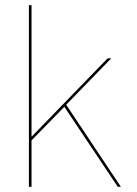

<svg xmlns="http://www.w3.org/2000/svg" viewBox="-20 -717 526 737"><path d="M227 -307 101 -178V0H91V-697H101V-192L393 -493H407L234 -315L444 0H432Z"/></svg>

Font: HK Grotesk Thin
Style: Regular
Weight: 100
Designer: Alfredo Marco Pradil
Foundry: Hanken Design Co.
Version: Version 3.001